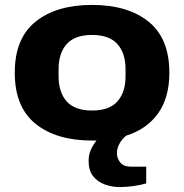

<svg xmlns="http://www.w3.org/2000/svg" viewBox="-20 -559 748 780"><path d="M354 12Q209 12 124.5 -56Q40 -124 40 -264Q40 -403 124.5 -471Q209 -539 354 -539Q499 -539 583.5 -471Q668 -403 668 -264Q668 -162 622 -98Q576 -34 493 -8Q477 4 466 23.5Q455 43 455 63Q455 84 468.5 101Q482 118 511 118H574V186Q551 193 521 197Q491 201 467 201Q435 201 406 190.5Q377 180 358.5 157Q340 134 340 95Q340 69 349.5 48.5Q359 28 372 12Q363 12 354 12ZM354 -110Q424 -110 457 -147Q490 -184 490 -249V-278Q490 -343 457 -380Q424 -417 354 -417Q284 -417 251 -380Q218 -343 218 -278V-249Q218 -184 251 -147Q284 -110 354 -110Z"/></svg>

Font: Archivo SemiExpanded ExtraBold
Style: Regular
Weight: 800
Width: 6
Designer: Hector Gatti
Foundry: Omnibus-Type
Version: Version 2.001; ttfautohint (v1.8.3)